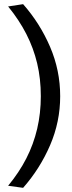

<svg xmlns="http://www.w3.org/2000/svg" viewBox="-20 -763 346 922"><path d="M269 -301Q269 -178 220.5 -65.5Q172 47 91 139L19 129Q72 65 106.5 -2.5Q141 -70 158.5 -144.5Q176 -219 176 -301Q176 -385 158.5 -458.5Q141 -532 106.5 -599.5Q72 -667 19 -732L91 -743Q172 -651 220.5 -538Q269 -425 269 -301Z"/></svg>

Font: Rosario Medium
Style: Regular
Weight: 500
Version: Version 1.201